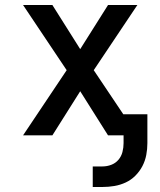

<svg xmlns="http://www.w3.org/2000/svg" viewBox="-20 -540 640 766"><path d="M350 206V124H389Q407 124 424 117.5Q441 111 452.5 97.5Q464 84 468.5 66.5Q473 49 473 31V0H411L300 -176L189 0H72L246 -260L72 -520H189L300 -344L411 -520H528L354 -260L472 -84H568V31Q568 55 563.5 78.5Q559 102 548 123Q537 144 520 161Q503 178 481.5 188Q460 198 436.5 202Q413 206 389 206Z"/></svg>

Font: Iosevka SS04 Medium Extended
Style: Regular
Weight: 500
Width: 7
Monospace: yes
Designer: Belleve Invis
Foundry: Belleve Invis
Version: Version 19.0.0; ttfautohint (v1.8.4)